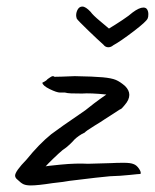

<svg xmlns="http://www.w3.org/2000/svg" viewBox="-20 -586 472 585"><path d="M74 -21Q60 -21 52 -24.5Q44 -28 34 -38Q26 -44 26 -51Q26 -64 61 -100Q99 -147 136 -177Q158 -194 240 -250Q270 -274 283.5 -283.5Q297 -293 304 -298Q255 -303 230 -301Q208 -301 196.5 -301.5Q185 -302 178 -304H163Q153 -304 131.5 -314.5Q110 -325 109 -334Q111 -335 116.5 -338Q122 -341 125 -345Q128 -347 133 -350.5Q138 -354 141 -354Q144 -354 146 -352Q151 -352 168 -352.5Q185 -353 208 -354Q266 -353 293 -350.5Q320 -348 333 -342.5Q346 -337 361 -324Q374 -311 374 -297Q374 -282 360 -266Q359 -265 354 -259Q349 -253 346 -253L298 -222Q288 -215 268 -203Q242 -187 238 -182Q229 -178 220.5 -172Q212 -166 207 -161Q202 -155 192 -145.5Q182 -136 171 -129Q159 -119 141.5 -102Q124 -85 119 -79Q119 -80 165.5 -84.5Q212 -89 248 -87L318 -89Q335 -90 357 -90Q378 -90 387 -86Q396 -83 403.5 -72Q411 -61 408 -56Q403 -56 375.5 -53Q348 -50 315 -49Q289 -47 192 -35Q177 -32 140 -28Q95 -21 74 -21ZM310 -442Q301 -442 295 -450Q278 -465 247.5 -494.5Q217 -524 214 -529Q212 -535 212 -539Q212 -549 217 -557.5Q222 -566 231 -566Q241 -566 256 -550Q263 -540 284 -522.5Q305 -505 312 -499Q332 -511 353 -525Q374 -539 384 -548Q404 -563 417 -563Q425 -563 428.5 -557Q432 -551 432 -543Q432 -534 430 -530Q427 -521 387 -490.5Q347 -460 325 -448Q318 -442 310 -442Z"/></svg>

Font: Caveat
Style: Regular
Weight: 400
Designer: Pablo Impallari
Foundry: Pablo Impallari
Version: Version 1.500; ttfautohint (v1.6)